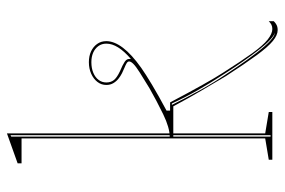

<svg xmlns="http://www.w3.org/2000/svg" viewBox="-150 -634 800 539"><g transform="rotate(-90 249.5 -365.0)"><path d="M70 0V-10L130 -20V-704H60V-715L144 -745V-20L204 -10V0ZM135 -5H139V-735L135 -733ZM434 15Q420 15 403.5 1.5Q387 -12 363.5 -44Q340 -76 305 -130Q286 -162 264.5 -198.5Q243 -235 220 -278H134V-288Q160 -288 198 -306.5Q236 -325 271 -345Q299 -362 315.5 -372.5Q332 -383 339 -390Q346 -397 346 -402Q346 -406 341 -409Q336 -412 328.5 -415Q321 -418 313 -422Q305 -426 297.5 -432Q290 -438 285 -446.5Q280 -455 280 -466Q280 -480 288.5 -491Q297 -502 311.5 -508.5Q326 -515 344 -515Q361 -515 374 -509Q387 -503 395 -492Q403 -481 403 -466Q403 -444 384.5 -419.5Q366 -395 328 -368Q311 -356 281 -338Q251 -320 208 -297V-287H231Q260 -232 280.5 -195.5Q301 -159 314 -139Q347 -87 369 -56.5Q391 -26 407.5 -13Q424 0 437 0Q444 0 449 -2.5Q454 -5 459 -10V4Q455 8 451 10.5Q447 13 443 14Q439 15 434 15ZM427 7Q420 6 407 -6Q394 -18 378.5 -38Q363 -58 345.5 -83Q328 -108 311 -135Q286 -173 265.5 -209Q245 -245 228 -282H224Q244 -242 264.5 -204.5Q285 -167 308 -133Q329 -101 350 -71.5Q371 -42 389 -21.5Q407 -1 419 5Q421 6 423.5 6.5Q426 7 427 7ZM353 -397Q375 -416 385.5 -433Q396 -450 396 -466Q396 -479 389 -488.5Q382 -498 370.5 -503Q359 -508 344 -508Q327 -508 314 -502.5Q301 -497 294 -487.5Q287 -478 287 -466Q287 -453 294 -444.5Q301 -436 318 -428Q337 -420 345 -414.5Q353 -409 353 -402Z"/></g></svg>

Font: Kalnia Glaze Thin Thin
Style: Regular
Weight: 250
Version: Version 1.110